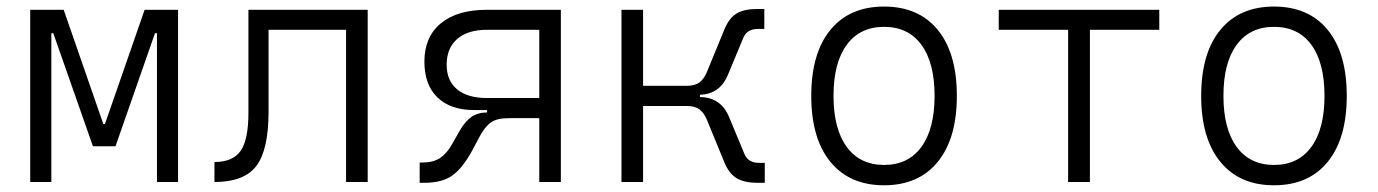

<svg xmlns="http://www.w3.org/2000/svg" viewBox="-20 -547 4142 577"><path d="M70.8 0V-517.6H171.4L290.5 -174.3H295.4L414.6 -517.6H515.1V0H451.7V-447.3H445.8L327.1 -107.4H259.3L140.1 -447.3H134.3V0Z M624.5 0V-60.1Q680.2 -60.1 703.4 -94Q726.6 -127.9 726.6 -208.5V-517.6H1085V0H1020V-457.5H787.1V-211.9Q787.1 -96.2 750.2 -48.1Q713.4 0 624.5 0Z M1241.2 2.4V-58.6H1249.5Q1281.7 -58.6 1302.2 -72Q1322.8 -85.4 1338.9 -114.3L1361.3 -153.8Q1377.4 -182.1 1396.7 -195.6Q1416 -209 1443.8 -209V-216.3H1404.8Q1333.5 -216.3 1294.4 -254.4Q1255.4 -292.5 1255.4 -361.8Q1255.4 -436 1304.7 -476.8Q1354 -517.6 1443.8 -517.6H1665.5V0H1600.6V-191.9H1509.8Q1473.1 -191.9 1455.1 -179Q1437 -166 1420.9 -135.7L1399.9 -96.2Q1371.6 -43.5 1340.6 -20.5Q1309.6 2.4 1254.4 2.4ZM1443.8 -252.4H1600.6V-457.5H1443.8Q1385.7 -457.5 1354 -429.9Q1322.3 -402.3 1322.3 -352.5Q1322.3 -304.2 1354 -278.3Q1385.7 -252.4 1443.8 -252.4Z M1847.7 0V-517.6H1912.6V-289.1H2043.9Q2068.4 -289.1 2082.3 -299.6Q2096.2 -310.1 2105 -332L2156.7 -458Q2170.9 -492.7 2193.4 -506.3Q2215.8 -520 2255.9 -520H2276.9V-460H2257.3Q2225.1 -460 2213.9 -433.6L2167 -320.8Q2143.1 -264.2 2083.5 -262.2V-255.4Q2146 -254.4 2170.4 -196.8L2217.3 -84Q2228.5 -57.6 2260.7 -57.6H2278.3V2.4H2257.3Q2217.3 2.4 2194.1 -11.2Q2170.9 -24.9 2156.7 -59.6L2105 -185.5Q2096.2 -207.5 2082.3 -218Q2068.4 -228.5 2043.9 -228.5H1912.6V0Z M2636.7 9.8Q2533.2 9.8 2475.6 -60.5Q2418 -130.9 2418 -258.8Q2418 -387.2 2475.6 -457.3Q2533.2 -527.3 2636.7 -527.3Q2740.7 -527.3 2798.1 -457.3Q2855.5 -387.2 2855.5 -258.8Q2855.5 -130.9 2798.1 -60.5Q2740.7 9.8 2636.7 9.8ZM2636.7 -51.3Q2709.5 -51.3 2749 -105.5Q2788.6 -159.7 2788.6 -258.8Q2788.6 -358.4 2749 -412.4Q2709.5 -466.3 2636.7 -466.3Q2564.5 -466.3 2524.7 -412.4Q2484.9 -358.4 2484.9 -258.8Q2484.9 -159.7 2524.7 -105.5Q2564.5 -51.3 2636.7 -51.3Z M3189.9 0V-457.5H2981.4V-517.6H3463.9V-457.5H3255.4V0Z M3808.6 9.8Q3705.1 9.8 3647.5 -60.5Q3589.8 -130.9 3589.8 -258.8Q3589.8 -387.2 3647.5 -457.3Q3705.1 -527.3 3808.6 -527.3Q3912.6 -527.3 3970 -457.3Q4027.3 -387.2 4027.3 -258.8Q4027.3 -130.9 3970 -60.5Q3912.6 9.8 3808.6 9.8ZM3808.6 -51.3Q3881.3 -51.3 3920.9 -105.5Q3960.4 -159.7 3960.4 -258.8Q3960.4 -358.4 3920.9 -412.4Q3881.3 -466.3 3808.6 -466.3Q3736.3 -466.3 3696.5 -412.4Q3656.7 -358.4 3656.7 -258.8Q3656.7 -159.7 3696.5 -105.5Q3736.3 -51.3 3808.6 -51.3Z"/></svg>

Font: Caskaydia Cove Light
Style: Regular
Weight: 300
Monospace: yes
Designer: Aaron Bell
Foundry: Saja Typeworks
Version: Version 4.300; ttfautohint (v1.8.3)